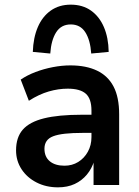

<svg xmlns="http://www.w3.org/2000/svg" viewBox="-20 -795 598 825"><path d="M229 10Q178 10 137 -11Q96 -32 72.5 -68Q49 -104 49 -149Q49 -205 78 -238Q107 -271 169 -286.5Q231 -302 332 -302H389V-224H336Q291 -224 259.5 -220.5Q228 -217 208.5 -209.5Q189 -202 180 -188.5Q171 -175 171 -156Q171 -121 194 -102Q217 -83 257 -83Q290 -83 316 -99Q342 -115 357.5 -143Q373 -171 373 -206V-320Q373 -371 348.5 -392.5Q324 -414 271 -414Q231 -414 189.5 -402Q148 -390 104 -362L69 -453Q97 -472 132.5 -485.5Q168 -499 207 -506.5Q246 -514 282 -514Q350 -514 397 -491.5Q444 -469 468 -423Q492 -377 492 -304V0H382V-105H385Q375 -71 353.5 -45Q332 -19 301 -4.5Q270 10 229 10ZM196 -565 121 -572Q123 -633 142.5 -678.5Q162 -724 198 -749.5Q234 -775 284 -775Q335 -775 371 -749.5Q407 -724 426.5 -678.5Q446 -633 447 -572L372 -565Q368 -623 346.5 -656.5Q325 -690 284 -690Q243 -690 221.5 -656.5Q200 -623 196 -565Z"/></svg>

Font: Nunitoga
Style: Bold
Weight: 700
Designer: Vernon Adams
Foundry: Vernon Adams
Version: Version 1.0